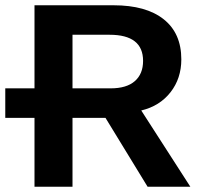

<svg xmlns="http://www.w3.org/2000/svg" viewBox="-20 -708 762 728"><path d="M254.9 -261.2V0H110.8V-261.2H0V-373H110.8V-688H410.6Q533.7 -688 600.6 -635Q667.5 -582 667.5 -482.9Q667.5 -410.6 626.5 -358.2Q585.4 -305.7 515.6 -289.1L701.7 0H539.6L379.9 -261.2ZM522.5 -477.1Q522.5 -576.2 395.5 -576.2H254.9V-373H399.4Q460 -373 491.2 -400.4Q522.5 -427.7 522.5 -477.1Z"/></svg>

Font: Arimo
Style: Bold
Weight: 700
Designer: Steve Matteson
Foundry: Monotype Imaging Inc.
Version: Version 1.33